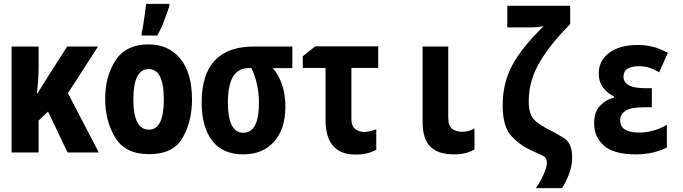

<svg xmlns="http://www.w3.org/2000/svg" viewBox="-20 -790 3540 995"><path d="M180 0V-165L229 -212L330 0H492L332 -307L488 -549H328L226 -389Q212 -366 199 -346Q186 -326 174 -306H171Q175 -338 177.5 -372Q180 -406 180 -439V-549H40V0Z M795 -606Q816 -643 831 -683Q846 -723 858 -759V-770H737Q736 -757 732 -726.5Q728 -696 723 -665Q718 -634 714 -620V-606ZM975 -273Q975 -413 914 -486.5Q853 -560 750 -560Q633 -560 579 -477.5Q525 -395 525 -278Q525 -163 577 -77Q629 9 753 9Q878 9 926.5 -76Q975 -161 975 -273ZM671 -275Q671 -432 751 -432Q829 -432 829 -275Q829 -118 752 -118Q671 -118 671 -275Z M1459 -237Q1459 -360 1394 -437H1495V-549H1297Q1025 -549 1025 -259Q1025 -131 1080 -60.5Q1135 10 1240 10Q1342 10 1400.5 -56Q1459 -122 1459 -237ZM1161 -259Q1161 -437 1268 -437H1283Q1322 -354 1322 -258Q1322 -102 1241 -102Q1161 -102 1161 -259Z M1930 -14V-120Q1893 -106 1867 -106Q1843 -106 1822 -120.5Q1801 -135 1801 -175V-438H1940V-550H1614L1549 -498V-438H1667V-169Q1667 11 1823 11Q1886 11 1930 -14Z M2439 -16V-124Q2424 -116 2408.5 -111.5Q2393 -107 2374 -107Q2347 -107 2325 -121Q2303 -135 2303 -181V-549H2170V-159Q2170 -70 2210 -30Q2250 10 2333 10Q2397 10 2439 -16Z M2893 185Q2917 146 2931 106Q2945 66 2945 27Q2945 -47 2904.5 -73Q2864 -99 2835 -113Q2771 -144 2745.5 -173Q2720 -202 2720 -266Q2720 -369 2775 -464.5Q2830 -560 2935 -665V-760H2609V-648H2724Q2771 -648 2798 -655Q2684 -544 2634.5 -451.5Q2585 -359 2585 -245Q2585 -135 2628.5 -87Q2672 -39 2729 -13Q2769 6 2791.5 16Q2814 26 2814 52Q2814 77 2797 114.5Q2780 152 2757 185Z M3436 -26V-143Q3367 -103 3291 -103Q3194 -103 3194 -167Q3194 -197 3221.5 -215.5Q3249 -234 3314 -234H3358V-333H3323Q3211 -333 3211 -393Q3211 -447 3293 -447Q3345 -447 3396 -415L3441 -516Q3399 -539 3361.5 -548Q3324 -557 3284 -557Q3193 -557 3138 -517Q3083 -477 3083 -410Q3083 -364 3107.5 -333.5Q3132 -303 3163 -290V-285Q3122 -275 3090.5 -243Q3059 -211 3059 -150Q3059 -80 3110 -35Q3161 10 3276 10Q3366 10 3436 -26Z"/></svg>

Font: Noto Sans Mono UI Condensed ExtraBold
Style: Regular
Weight: 800
Width: 3
Designer: Monotype Design team
Foundry: Monotype Imaging Inc.
Version: 1.000